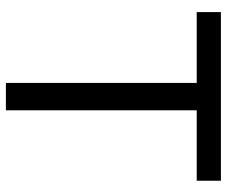

<svg xmlns="http://www.w3.org/2000/svg" viewBox="-79 -690 769 651"><g transform="rotate(90 305.5 -364.5)"><path d="M354 -647V0H261.2V-647H21V-729H592.8V-647Z"/></g></svg>

Font: SolaimanLipi
Style: Normal
Weight: 400
Designer: Solaiman Karim
Foundry: Al Mamun Sumon
Version: Version 2.000